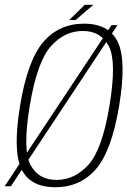

<svg xmlns="http://www.w3.org/2000/svg" viewBox="-46 -779 533 803"><path d="M-26.5 0H-0.5L445.5 -674H420.5ZM185 4Q290 4 355.5 -72Q421 -148 452.5 -337.5Q483.5 -526 446.8 -603Q410 -680 305.5 -680Q201 -680 135.2 -603.5Q69.5 -527 38 -337.5Q7 -148.5 43.5 -72.2Q80 4 185 4ZM190.5 -26.5Q114.5 -26.5 81.2 -90Q48 -153.5 78.5 -337.5Q109.5 -521.5 166.8 -585.5Q224 -649.5 300 -649.5Q376 -649.5 409.2 -585.8Q442.5 -522 412 -337.5Q381.5 -153 323.8 -89.8Q266 -26.5 190.5 -26.5ZM243 -695H270L344.5 -759H308.5Z"/></svg>

Font: Anybody SemiCondensed ExtraLight
Style: Italic
Weight: 250
Width: 4
Italic angle: -10°
Version: Version 1.113;gftools[0.9.25]